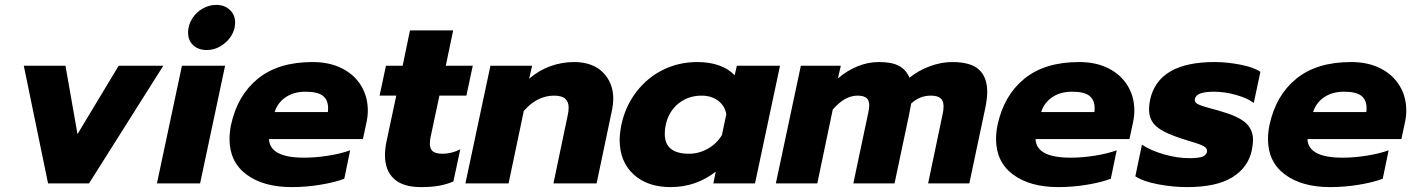

<svg xmlns="http://www.w3.org/2000/svg" viewBox="-20 -748 5772 783"><path d="M77 -480H247L296 -201L464 -480H646L343 0H176Z M747 -615Q747 -645 763 -671Q779 -697 805.5 -712.5Q832 -728 862 -728Q896 -728 917.5 -707.5Q939 -687 939 -655Q939 -650 937 -636Q928 -597 895 -570.5Q862 -544 823 -544Q789 -544 768 -563.5Q747 -583 747 -615ZM722 -480H898L796 0H620Z M916 -181Q916 -208 922 -238Q948 -359 1031.5 -427Q1115 -495 1255 -495Q1324 -495 1375 -469Q1426 -443 1453 -398Q1480 -353 1480 -297Q1480 -273 1474 -246L1460 -181H1077Q1080 -105 1220 -105Q1267 -105 1318 -113Q1369 -121 1408 -135L1384 -19Q1344 -4 1286 5.5Q1228 15 1170 15Q1054 15 985 -36.5Q916 -88 916 -181ZM1317 -291Q1318 -297 1318 -307Q1318 -340 1297 -357Q1276 -374 1226 -374Q1178 -374 1145 -351.5Q1112 -329 1100 -291Z M1550 -115Q1550 -140 1556 -170L1596 -358H1528L1554 -480H1622L1652 -624H1828L1798 -480H1908L1882 -358H1772L1737 -194Q1733 -178 1733 -162Q1733 -141 1745 -131Q1757 -121 1785 -121Q1821 -121 1857 -139L1829 -8Q1801 4 1770 9.5Q1739 15 1696 15Q1623 15 1586.5 -19Q1550 -53 1550 -115Z M1980 -480H2150L2138 -427Q2177 -461 2224.5 -478Q2272 -495 2320 -495Q2397 -495 2439 -452.5Q2481 -410 2481 -345Q2481 -325 2476 -300L2413 0H2237L2295 -277Q2299 -293 2299 -309Q2299 -333 2285 -345.5Q2271 -358 2239 -358Q2205 -358 2173.5 -342Q2142 -326 2116 -295L2054 0H1878Z M2507 -178Q2507 -202 2514 -239Q2530 -314 2574.5 -372.5Q2619 -431 2683.5 -463Q2748 -495 2824 -495Q2874 -495 2913 -481Q2952 -467 2976 -441L2985 -480H3161L3059 0H2889L2899 -48Q2818 15 2715 15Q2620 15 2563.5 -37Q2507 -89 2507 -178ZM2924 -197 2942 -282Q2936 -317 2908.5 -337.5Q2881 -358 2841 -358Q2787 -358 2747 -326Q2707 -294 2695 -239Q2691 -222 2691 -202Q2691 -121 2790 -121Q2830 -121 2866.5 -141.5Q2903 -162 2924 -197Z M3246 -480H3409L3397 -428Q3434 -460 3477 -477.5Q3520 -495 3564 -495Q3618 -495 3647 -479Q3676 -463 3689 -431Q3726 -461 3772.5 -478Q3819 -495 3863 -495Q3939 -495 3972.5 -464Q4006 -433 4006 -374Q4006 -345 3998 -307L3933 0H3765L3824 -282Q3828 -298 3828 -314Q3828 -337 3815.5 -347.5Q3803 -358 3776 -358Q3731 -358 3696 -326Q3690 -292 3686 -274L3628 0H3460L3521 -289Q3525 -311 3525 -318Q3525 -339 3513.5 -348.5Q3502 -358 3477 -358Q3425 -358 3376 -301L3313 0H3144Z M4042 -181Q4042 -208 4048 -238Q4074 -359 4157.5 -427Q4241 -495 4381 -495Q4450 -495 4501 -469Q4552 -443 4579 -398Q4606 -353 4606 -297Q4606 -273 4600 -246L4586 -181H4203Q4206 -105 4346 -105Q4393 -105 4444 -113Q4495 -121 4534 -135L4510 -19Q4470 -4 4412 5.5Q4354 15 4296 15Q4180 15 4111 -36.5Q4042 -88 4042 -181ZM4443 -291Q4444 -297 4444 -307Q4444 -340 4423 -357Q4402 -374 4352 -374Q4304 -374 4271 -351.5Q4238 -329 4226 -291Z M4610 -29 4637 -158Q4673 -134 4727 -118.5Q4781 -103 4829 -103Q4864 -103 4881 -108Q4898 -113 4902 -128Q4904 -140 4895 -147.5Q4886 -155 4860.5 -163.5Q4835 -172 4801 -182Q4729 -205 4697.5 -231Q4666 -257 4666 -302Q4666 -321 4670 -340Q4703 -495 4933 -495Q4985 -495 5040 -484Q5095 -473 5120 -455L5093 -328Q5067 -348 5020.5 -361Q4974 -374 4931 -374Q4897 -374 4877 -367.5Q4857 -361 4853 -345Q4850 -330 4867.5 -322Q4885 -314 4931 -302Q4936 -301 4942.5 -299Q4949 -297 4956 -295Q5030 -274 5060 -247Q5090 -220 5090 -177Q5090 -162 5085 -135Q5070 -65 5005.5 -25Q4941 15 4821 15Q4763 15 4702.5 3.5Q4642 -8 4610 -29Z M5151 -181Q5151 -208 5157 -238Q5183 -359 5266.5 -427Q5350 -495 5490 -495Q5559 -495 5610 -469Q5661 -443 5688 -398Q5715 -353 5715 -297Q5715 -273 5709 -246L5695 -181H5312Q5315 -105 5455 -105Q5502 -105 5553 -113Q5604 -121 5643 -135L5619 -19Q5579 -4 5521 5.5Q5463 15 5405 15Q5289 15 5220 -36.5Q5151 -88 5151 -181ZM5552 -291Q5553 -297 5553 -307Q5553 -340 5532 -357Q5511 -374 5461 -374Q5413 -374 5380 -351.5Q5347 -329 5335 -291Z"/></svg>

Font: Prompt Bold
Style: Bold Italic
Weight: 700
Italic angle: -12°
Designer: Katatrad Team
Foundry: CadsonDemak
Version: Version 1.000